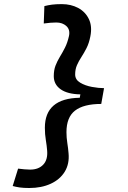

<svg xmlns="http://www.w3.org/2000/svg" viewBox="-20 -814 626 938"><path d="M123 104.5Q94.7 104.5 76.2 101.8Q57.6 99.1 42 94.7L68.4 9.8Q84.5 11.7 99.6 13.2Q114.7 14.6 127.4 14.6Q168 14.6 190.9 -9.3Q213.9 -33.2 210.4 -77.6Q208.5 -102.1 203.9 -129.9Q199.2 -157.7 199.2 -189.9Q199.2 -333.5 369.6 -336.4L372.6 -353Q310.1 -354 276.4 -377.7Q242.7 -401.4 242.7 -441.9Q242.7 -471.2 251.2 -493.4Q259.8 -515.6 272.5 -536.4Q285.2 -557.1 297.4 -581.1Q309.6 -605 316.9 -637.7Q323.7 -668.5 304.7 -686.3Q285.6 -704.1 254.9 -704.1Q242.2 -704.1 226.6 -702.9Q210.9 -701.7 193.8 -699.2L196.8 -784.2Q213.9 -788.6 233.6 -791.3Q253.4 -793.9 281.7 -793.9Q327.1 -793.9 362.3 -774.9Q397.5 -755.9 414.3 -720.5Q431.2 -685.1 421.4 -636.2Q415 -603 402.8 -579.1Q390.6 -555.2 377.7 -535.4Q364.7 -515.6 356 -495.6Q347.2 -475.6 347.2 -450.2Q347.2 -424.8 371.6 -410.2Q396 -395.5 429.2 -389.4Q462.4 -383.3 488.3 -383.3L474.6 -306.2Q388.7 -306.2 346.7 -273.7Q304.7 -241.2 304.7 -168.5Q304.7 -142.1 308.8 -116Q313 -89.8 314.9 -65.4Q319.8 -13.7 296.4 24.7Q272.9 63 227.8 83.7Q182.6 104.5 123 104.5Z"/></svg>

Font: Cascadia Code NF
Style: Italic
Weight: 400
Italic angle: -10°
Monospace: yes
Designer: Aaron Bell
Foundry: Saja Typeworks
Version: Version 2404.023; ttfautohint (v1.8.4)